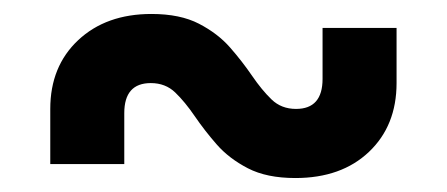

<svg xmlns="http://www.w3.org/2000/svg" viewBox="-20 -490 640 275"><path d="M52 -255V-334Q52 -395 92 -432.5Q132 -470 197 -470Q238 -470 265 -456Q292 -442 309.5 -422Q327 -402 341 -381.5Q355 -361 369 -347.5Q383 -334 404 -334Q442 -334 442 -377V-450H548V-371Q548 -310 508.5 -272.5Q469 -235 403 -235Q362 -235 335 -249Q308 -263 290.5 -283Q273 -303 259 -323.5Q245 -344 231 -357.5Q217 -371 196 -371Q158 -371 158 -328V-255Z"/></svg>

Font: JetBrains Mono NL
Style: Bold
Weight: 700
Monospace: yes
Designer: Philipp Nurullin, Konstantin Bulenkov
Foundry: JetBrains
Version: Version 2.305; ttfautohint (v1.8.4.7-5d5b)